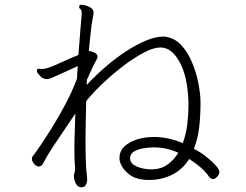

<svg xmlns="http://www.w3.org/2000/svg" viewBox="-20 -763 1040 813"><path d="M829 -320Q829 -274 823.5 -225Q818 -176 801 -133Q830 -118 854.5 -98.5Q879 -79 894 -62Q909 -45 909 -34Q909 -31 907 -25Q903 -18 896.5 -11.5Q890 -5 882 -5Q872 -5 865 -15Q851 -36 828.5 -55Q806 -74 781 -90Q753 -45 708.5 -23Q664 -1 611 -1Q553 -1 522 -28.5Q491 -56 486 -87V-95Q486 -123 506.5 -142.5Q527 -162 560 -172.5Q593 -183 631 -183H637Q694 -182 754 -157Q768 -195 773 -236.5Q778 -278 778 -313V-333Q774 -440 740.5 -500.5Q707 -561 661 -562H659Q631 -562 590.5 -541Q550 -520 505 -486Q460 -452 418 -412.5Q376 -373 345 -335Q344 -292 343 -248.5Q342 -205 342 -165Q342 -95 345 -45Q345 -40 347 -28.5Q349 -17 349 -4V1Q348 12 343 21Q338 30 324 30H323Q310 30 301.5 14.5Q293 -1 293 -17V-19Q294 -27 296 -33.5Q298 -40 298 -47V-49Q295 -79 295 -131Q295 -164 296.5 -202.5Q298 -241 299 -282Q281 -255 255 -217Q229 -179 204 -141Q179 -103 163 -72Q156 -58 145 -58Q134 -58 124.5 -69Q115 -80 115 -91Q115 -98 119 -102Q128 -113 150.5 -146Q173 -179 202 -225.5Q231 -272 259 -325.5Q287 -379 306 -430L309 -483Q265 -463 240 -451.5Q215 -440 203 -435Q191 -430 186 -429Q181 -428 178 -428Q167 -428 155 -436Q150 -441 143 -449Q136 -457 136 -464Q136 -467 137 -468Q140 -472 144 -472Q146 -472 149 -471.5Q152 -471 156 -471Q160 -471 164.5 -471.5Q169 -472 174 -473Q187 -476 211.5 -486.5Q236 -497 263.5 -509.5Q291 -522 312 -530Q316 -586 320 -632Q324 -678 326 -704V-708Q326 -721 320.5 -724.5Q315 -728 315 -734Q315 -735 315.5 -736Q316 -737 316 -738Q317 -743 325 -743Q330 -743 337.5 -741.5Q345 -740 355 -735Q376 -727 376 -711Q376 -699 372 -683Q368 -661 364 -625.5Q360 -590 356 -547H360Q363 -547 378 -541Q393 -535 393 -523Q393 -517 386 -505Q381 -497 372 -478Q363 -459 348 -425Q348 -420 347.5 -414Q347 -408 347 -403Q385 -444 428 -481Q471 -518 515 -546.5Q559 -575 599 -591.5Q639 -608 670 -608Q674 -608 677.5 -608Q681 -608 684 -607Q720 -601 746.5 -573Q773 -545 791 -504Q809 -463 818.5 -418Q828 -373 829 -335ZM629 -46Q666 -48 692 -68Q718 -88 735 -116Q686 -139 631 -139Q610 -139 587 -135Q564 -131 547.5 -121.5Q531 -112 531 -93V-91Q532 -69 560 -57.5Q588 -46 619 -46Z"/></svg>

Font: Moon Stars Kai T Light
Style: Regular
Weight: 300
Designer: GuiWonder
Version: Version 1.101